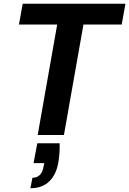

<svg xmlns="http://www.w3.org/2000/svg" viewBox="-20 -720 689 1024"><path d="M181 0 285 -589H81L101 -700H649L629 -589H425L321 0ZM142 284 153 228Q178 228 193 212.5Q208 197 213 165L216 150H159L179 44H298Q299 71 297 97Q295 123 291 147Q280 211 242.5 247.5Q205 284 142 284Z"/></svg>

Font: DM Sans 28pt ExtraBold
Style: Italic
Weight: 800
Italic angle: -10°
Version: Version 4.004;gftools[0.9.30]